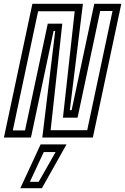

<svg xmlns="http://www.w3.org/2000/svg" viewBox="-40 -720 654 1005"><path d="M-19.5 0 129.5 -700H394L325.5 -143.5H335L453.5 -700H595L446 0H181.5L249 -558H240.5L122 0ZM27 -37.5H91L210 -596H286L225 -38.5H416.5L549 -662.5H484.5L366 -104H289.5L351 -661H159.5ZM66.5 265 172.5 36H308L179.5 265ZM116.5 231.5H162.5L251 76H189Z"/></svg>

Font: Tourney Condensed Regular
Style: Italic
Weight: 400
Width: 3
Italic angle: -12°
Designer: Tyler Finck
Foundry: Etcetera Type Co
Version: Version 1.010; ttfautohint (v1.8.3)